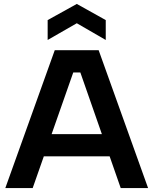

<svg xmlns="http://www.w3.org/2000/svg" viewBox="-20 -955 778 975"><path d="M517 -752 370 -837 222 -752V-853L370 -935L517 -853ZM388 -587H352L146 0H7L258 -700H481L732 0H593ZM159 -274H567V-161H159Z"/></svg>

Font: Albert Sans
Style: Bold
Weight: 700
Designer: Andreas Rasmussen
Foundry: a.Foundry
Version: Version 1.025